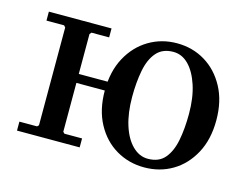

<svg xmlns="http://www.w3.org/2000/svg" viewBox="-74 -595 949 725"><g transform="rotate(15 401.0 -232.5)"><path d="M208 -41 214 -35H283V0H38V-35H107L113 -41V-423L107 -430H38V-465H283V-430H214L208 -423ZM386 -232H159V-267H386ZM537 -475Q598 -475 647 -445.5Q696 -416 725.5 -361.5Q755 -307 755 -232Q755 -157 725.5 -102.5Q696 -48 647 -19Q598 10 537 10Q477 10 427.5 -19Q378 -48 348.5 -102.5Q319 -157 319 -232Q319 -307 348.5 -361.5Q378 -416 427.5 -445.5Q477 -475 537 -475ZM542 -25Q585 -25 608 -52Q631 -79 640 -125Q649 -171 649 -229Q649 -292 633.5 -339.5Q618 -387 592 -413.5Q566 -440 532 -440Q490 -440 466.5 -413Q443 -386 434 -339.5Q425 -293 425 -236Q425 -173 440 -125.5Q455 -78 482 -51.5Q509 -25 542 -25Z"/></g></svg>

Font: Brygada 1918 Medium
Style: Regular
Weight: 500
Designer: Mateusz Machalski | Borys Kosmynka | Przemek Hoffer
Foundry: NIEPODLEGLA 2018
Version: Version 3.006